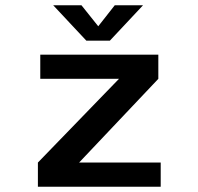

<svg xmlns="http://www.w3.org/2000/svg" viewBox="-20 -707 750 727"><path d="M279.5 -91.5H588.5V0H123.5V-91.5L430.5 -408.5H132.5V-500H579.5V-408.5ZM521.5 -687 396 -553H307L181.5 -687H288.5L352 -607.5L414.5 -687Z"/></svg>

Font: League Mono Medium
Style: Regular
Weight: 500
Width: 6
Designer: Tyler Finck
Foundry: The League of Moveable Type / Tyler Finck
Version: Version 2.300;RELEASE